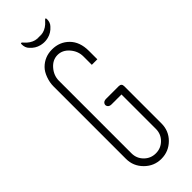

<svg xmlns="http://www.w3.org/2000/svg" viewBox="-288 -899 934 934"><g transform="rotate(-45 179.5 -432.0)"><path d="M261 -828Q241 -805 212.5 -798Q184 -791 157 -800Q188 -790 219 -800Q192 -791 163.5 -798Q135 -805 115 -828Q101 -842 101 -865Q101 -881 115 -864Q156 -817 219 -836Q188 -827 157 -836Q220 -817 261 -864Q275 -881 275 -865Q275 -842 261 -828ZM272 -554V-612Q272 -648 247 -677Q222 -706 188 -706Q154 -706 129 -677Q104 -648 104 -612V-113Q104 -78 128.5 -53.5Q153 -29 188 -29Q223 -29 247.5 -53.5Q272 -78 272 -113V-350H204Q189 -350 183 -359.5Q177 -369 183 -378.5Q189 -388 204 -388H272H291Q310 -388 310 -369V-113Q310 -62 275 -27Q239 9 188 9Q138 9 102 -27Q66 -63 66 -113V-612Q66 -638 76 -665.5Q86 -693 102 -709Q137 -744 188 -744Q240 -744 275 -709Q310 -674 310 -612V-554Z"/></g></svg>

Font: Aaram
Style: Regular
Weight: 400
Designer: Tharique Azeez
Foundry: Tharique Azeez
Version: Version 1.7